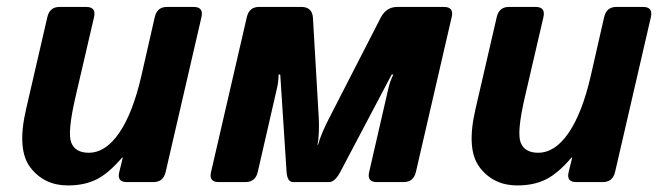

<svg xmlns="http://www.w3.org/2000/svg" viewBox="-20 -533 1938 562"><path d="M56.2 -212.9 118.7 -483.4Q125.5 -512.7 154.3 -512.7H232.4Q261.7 -512.7 255.4 -483.4L200.7 -248Q176.8 -144.5 188.7 -115.2Q200.7 -85.9 239.7 -85.9Q289.1 -85.9 328.9 -144Q368.7 -202.1 393.6 -310.1L433.1 -483.4Q439.9 -512.7 468.8 -512.7H546.9Q576.2 -512.7 569.8 -483.4L464.8 -29.3Q458 0 428.7 0H351.6Q321.8 0 329.1 -29.3L339.4 -71.8H337.4Q298.3 -25.9 262.9 -8.1Q227.5 9.8 178.7 9.8Q109.4 9.8 69.1 -42.5Q28.8 -94.7 56.2 -212.9Z M620.1 0Q590.8 0 597.7 -29.3L702.6 -483.4Q709.5 -512.7 738.3 -512.7H861.8Q894 -512.7 896 -481L913.1 -187Q914.1 -169.9 913.3 -146.7Q912.6 -123.5 909.2 -109.4H911.1Q914.6 -123.5 923.8 -145.5Q933.1 -167.5 943.4 -187L1094.2 -481Q1110.4 -512.7 1143.1 -512.7H1279.3Q1309.1 -512.7 1302.2 -483.4L1197.3 -29.3Q1190.4 0 1161.1 0H1083Q1053.7 0 1060.5 -29.3L1117.2 -275.9Q1121.6 -294.9 1131.3 -314.9H1126.5L976.1 -29.8Q960.4 0 942.9 0H838.4Q820.8 0 818.8 -29.8L800.3 -314.9H795.4Q795.4 -294.9 791 -275.9L734.4 -29.3Q727.5 0 698.2 0Z M1371.6 -212.9 1434.1 -483.4Q1440.9 -512.7 1469.7 -512.7H1547.9Q1577.1 -512.7 1570.8 -483.4L1516.1 -248Q1492.2 -144.5 1504.2 -115.2Q1516.1 -85.9 1555.2 -85.9Q1604.5 -85.9 1644.3 -144Q1684.1 -202.1 1709 -310.1L1748.5 -483.4Q1755.4 -512.7 1784.2 -512.7H1862.3Q1891.6 -512.7 1885.3 -483.4L1780.3 -29.3Q1773.4 0 1744.1 0H1667Q1637.2 0 1644.5 -29.3L1654.8 -71.8H1652.8Q1613.8 -25.9 1578.4 -8.1Q1543 9.8 1494.1 9.8Q1424.8 9.8 1384.5 -42.5Q1344.2 -94.7 1371.6 -212.9Z"/></svg>

Font: Istok
Style: Bold Italic
Weight: 700
Italic angle: -13°
Designer: Andrey V. Panov
Foundry: Andrey V. Panov
Version: Version 1.0.3